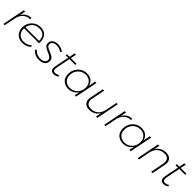

<svg xmlns="http://www.w3.org/2000/svg" viewBox="496 -2389 4149 4149"><g transform="rotate(45 2571.0 -314.0)"><path d="M94 0H53L157 -521H198L172 -391Q249 -518 391 -522L387 -479Q293 -479 234 -424.5Q175 -370 150 -282Z M628.5 2Q521.5 2 458 -65.5Q394.5 -133 394.5 -235Q394.5 -359 476.5 -440.5Q558.5 -522 676.5 -522Q783.5 -522 840 -457.5Q896.5 -393 896.5 -294Q896.5 -272 893.5 -249H435.5Q435.5 -143 489.5 -92Q543.5 -37 631.5 -37Q736.5 -37 810.5 -105L832.5 -76Q748.5 2 628.5 2ZM859.5 -286Q859.5 -339 842 -383.8Q824.5 -428.5 784 -455.8Q743.5 -483 675.5 -483Q575.5 -483 516.5 -428Q457.5 -373 439.5 -286Z M1147.5 9Q1012.5 9 933.5 -87L957.5 -117Q1031.5 -31 1148.5 -31Q1206.5 -31 1248 -58Q1289.5 -85 1289.5 -138Q1289.5 -169 1261 -194.5Q1232.5 -220 1163.5 -248Q1128.5 -263.5 1109.2 -273.8Q1090 -284 1072.5 -297Q1024.5 -328 1024.5 -385Q1024.5 -455 1076 -491Q1127.5 -527 1197.5 -527Q1299.5 -527 1372.5 -468L1349.5 -436Q1288.5 -488 1194.5 -488Q1141.5 -488 1103.5 -463.5Q1065.5 -439 1065.5 -389Q1065.5 -358.5 1094 -334Q1122.5 -309.5 1184.5 -287Q1220 -272.5 1242 -261.2Q1264 -250 1284.5 -236Q1332.5 -203 1332.5 -144Q1332.5 -68 1280 -30.5Q1227.5 7 1147.5 9Z M1587.5 1Q1490.5 1 1490.5 -99Q1490.5 -123 1494.5 -146L1559.5 -472H1484.5L1491.5 -508H1566.5L1592.5 -637H1633.5L1607.5 -508H1784.5L1777.5 -472H1600.5L1535.5 -147Q1531.5 -127 1531.5 -106Q1531.5 -40 1589.5 -40Q1642.5 -40 1689.5 -71L1700.5 -36Q1644.5 1 1587.5 1Z M2035 3Q1940 3 1872 -57Q1806 -118 1806 -227Q1806 -353 1888.5 -438.5Q1971 -524 2088 -524Q2180 -524 2235.5 -478.5Q2291 -433 2306 -360L2338 -521H2379L2275 0H2234L2258 -115Q2173 3 2035 3ZM2045 -36Q2150 -36 2218.5 -110Q2287 -184 2287 -289Q2287 -372 2235 -428Q2183 -484 2089 -484Q1988 -484 1918 -412Q1848 -340 1848 -230Q1848 -136 1905 -86Q1962 -36 2045 -36Z M2681.5 2Q2591 2 2547.5 -41Q2504 -84 2504 -154Q2504 -180.5 2510 -208.5L2572 -521.5H2613.5L2552 -212.5Q2547 -184.5 2547 -166Q2547 -115 2578.5 -77Q2610 -39 2690.5 -39Q2777.5 -39 2842.5 -90Q2907.5 -141 2934.5 -249.5L2988 -521.5H3029L2925.5 0H2884.5L2910.5 -130Q2834.5 -3 2681.5 2Z M3177 0H3136L3240 -521H3281L3255 -391Q3332 -518 3474 -522L3470 -479Q3376 -479 3317 -424.5Q3258 -370 3233 -282Z M3704.5 3Q3609.5 3 3541.5 -57Q3475.5 -118 3475.5 -227Q3475.5 -353 3558 -438.5Q3640.5 -524 3757.5 -524Q3849.5 -524 3905 -478.5Q3960.5 -433 3975.5 -360L4007.5 -521H4048.5L3944.5 0H3903.5L3927.5 -115Q3842.5 3 3704.5 3ZM3714.5 -36Q3819.5 -36 3888 -110Q3956.5 -184 3956.5 -289Q3956.5 -372 3904.5 -428Q3852.5 -484 3758.5 -484Q3657.5 -484 3587.5 -412Q3517.5 -340 3517.5 -230Q3517.5 -136 3574.5 -86Q3631.5 -36 3714.5 -36Z M4612 0H4571L4632 -309.5Q4637 -337.5 4637 -355.5Q4637 -405.5 4605.5 -444Q4574 -482.5 4494 -482.5Q4407 -482.5 4341.8 -431.5Q4276.5 -380.5 4249.5 -272.5L4196.5 0H4155.5L4258.5 -521.5H4300L4273.5 -391.5Q4350 -518.5 4503 -523.5Q4593 -523.5 4636.8 -480.5Q4680.5 -437.5 4680.5 -367.5Q4680.5 -342.5 4674.5 -313.5Z M4944.5 1Q4847.5 1 4847.5 -99Q4847.5 -123 4851.5 -146L4916.5 -472H4841.5L4848.5 -508H4923.5L4949.5 -637H4990.5L4964.5 -508H5141.5L5134.5 -472H4957.5L4892.5 -147Q4888.5 -127 4888.5 -106Q4888.5 -40 4946.5 -40Q4999.5 -40 5046.5 -71L5057.5 -36Q5001.5 1 4944.5 1Z"/></g></svg>

Font: Argentum Sans ExtraLight
Style: Italic
Weight: 200
Italic angle: -11°
Designer: Julieta Ulanovsky (font), Cristiano Sobral (main changes and remaster)
Foundry: Julieta Ulanovsky (font), Cristiano Sobral (main changes and remaster)
Version: Version 2.007;June 15, 2022;FontCreator 14.0.0.2814 64-bit; 